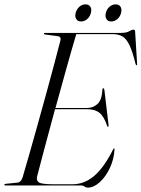

<svg xmlns="http://www.w3.org/2000/svg" viewBox="-25 -851 649 881"><path d="M347.5 0H0Q-5 0 -5 -3Q-5 -7 1 -7.5L55 -13Q71 -14.5 78.5 -36.5Q92 -82 110 -145.2Q128 -208.5 148 -280.2Q168 -352 187.8 -423.8Q207.5 -495.5 224.2 -558.5Q241 -621.5 252.5 -666.5Q256 -683 240 -685L183 -692.5Q176.5 -693.5 176.5 -697Q176.5 -700 181.5 -700H529.5Q555 -700 567.8 -707.5Q580.5 -715 588 -715Q594.5 -715 595 -706L604 -560Q605 -551.5 602.5 -551.5Q599 -551.5 597 -557.5Q583 -615 568.8 -644.5Q554.5 -674 536.2 -684.2Q518 -694.5 491.5 -694.5H325Q304.5 -626 279.5 -536.2Q254.5 -446.5 229.5 -355.5H374.5Q401.5 -355.5 422 -373.5Q442.5 -391.5 445 -441Q445.5 -446 449 -446Q452.5 -446 454 -438.5L473 -278.5Q473.5 -270 472 -269Q469 -268 467 -272.5Q453 -315.5 432 -332.8Q411 -350 373.5 -350H227.5Q203 -259 181 -177.2Q159 -95.5 145.5 -42.5Q140.5 -22.5 153.5 -14Q166.5 -5.5 220 -5.5H308Q361.5 -5.5 406.8 -43.5Q452 -81.5 494 -165.5Q496.5 -170 498.5 -170Q501 -170 500.5 -164.5Q497.5 -118 478.2 -78.2Q459 -38.5 431.8 -14.2Q404.5 10 378 10Q369.5 10 363.2 5Q357 0 347.5 0ZM347 -752.5Q331.5 -752.5 324.8 -763.8Q318 -775 322 -791.5Q326.5 -808.5 339 -819.8Q351.5 -831 367 -831Q383 -831 389.8 -819.8Q396.5 -808.5 392 -791.5Q388 -775 375.5 -763.8Q363 -752.5 347 -752.5ZM485.5 -752.5Q470 -752.5 463.2 -763.8Q456.5 -775 460.5 -791.5Q464.5 -808.5 477.2 -819.8Q490 -831 505.5 -831Q521.5 -831 528.2 -819.8Q535 -808.5 530.5 -791.5Q526.5 -775 514 -763.8Q501.5 -752.5 485.5 -752.5Z"/></svg>

Font: Fraunces 144pt S000 Light
Style: Italic
Weight: 300
Italic angle: -16°
Version: Version 1.000; ttfautohint (v1.8.3)